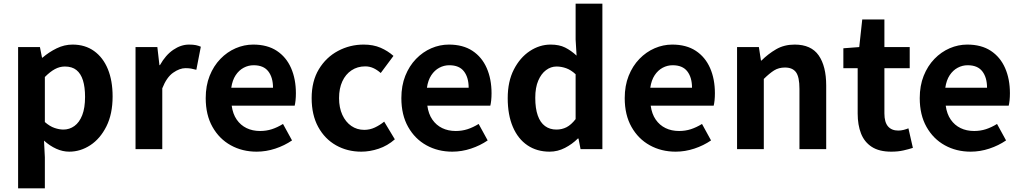

<svg xmlns="http://www.w3.org/2000/svg" viewBox="-20 -818 5601 1053"><path d="M79.3 214.9V-559.8H199L210.4 -501.9H213.2Q248.3 -532.1 290.5 -552.8Q332.7 -573.5 377.8 -573.5Q446.7 -573.5 496 -538.1Q545.4 -502.6 571.5 -439.1Q597.6 -375.6 597.6 -288.9Q597.6 -192.9 563.6 -125Q529.5 -57.1 475.3 -21.7Q421.2 13.8 359.7 13.8Q323.5 13.8 288.4 -2.2Q253.2 -18.1 221.3 -46.8L226 44.4V214.9ZM327.6 -107.4Q361 -107.4 388.1 -126.9Q415.2 -146.4 430.9 -186.2Q446.5 -226.1 446.5 -286.6Q446.5 -340.3 434.9 -377.5Q423.2 -414.6 399.1 -433.9Q375.1 -453.2 335.8 -453.2Q307.5 -453.2 281.2 -439Q255 -424.9 226 -395.7V-148.7Q252.7 -125.3 279 -116.3Q305.2 -107.4 327.6 -107.4Z M723.3 0V-559.8H843L854.4 -460.8H857.2Q887.9 -515.8 930.2 -544.7Q972.5 -573.5 1016.3 -573.5Q1039.7 -573.5 1054.4 -570.4Q1069.2 -567.2 1081.4 -561.8L1056.8 -435.2Q1041.4 -439.4 1028.5 -441.8Q1015.6 -444.2 997.3 -444.2Q965.4 -444.2 929.7 -419.3Q894 -394.4 870 -333.6V0Z M1387.4 13.8Q1308.9 13.8 1245.7 -21.2Q1182.5 -56.1 1145.4 -121.9Q1108.2 -187.7 1108.2 -279.9Q1108.2 -348.1 1129.8 -402.2Q1151.4 -456.3 1188.6 -494.8Q1225.8 -533.2 1272.5 -553.4Q1319.3 -573.5 1368.7 -573.5Q1446.1 -573.5 1498 -539.3Q1549.9 -505.1 1576.4 -444.7Q1602.8 -384.4 1602.8 -306.4Q1602.8 -285.9 1600.9 -267.6Q1598.9 -249.4 1596.1 -238.4H1250.7Q1256.9 -192.8 1278.2 -162.1Q1299.4 -131.4 1332.1 -115.5Q1364.8 -99.6 1406.6 -99.6Q1440.6 -99.6 1471 -109.4Q1501.3 -119.3 1532.1 -138.2L1581.6 -47.9Q1540.7 -19.8 1490 -3Q1439.4 13.8 1387.4 13.8ZM1248.4 -336.9H1477.3Q1477.3 -393.2 1451.4 -426.7Q1425.6 -460.2 1371.1 -460.2Q1342 -460.2 1316.2 -446.4Q1290.4 -432.6 1272.4 -405.4Q1254.4 -378.2 1248.4 -336.9Z M1961.8 13.8Q1884.7 13.8 1823 -21.1Q1761.3 -55.9 1725.2 -121.7Q1689.2 -187.5 1689.2 -279.9Q1689.2 -372.8 1728.8 -438.4Q1768.4 -503.9 1833.8 -538.7Q1899.1 -573.5 1974.5 -573.5Q2027 -573.5 2067.1 -556.2Q2107.2 -538.8 2137.9 -511.4L2068.1 -417.6Q2047.6 -435.6 2026.9 -444.8Q2006.2 -454 1983.1 -454Q1940.4 -454 1907.9 -432.3Q1875.3 -410.7 1857.4 -371.7Q1839.5 -332.7 1839.5 -279.9Q1839.5 -227.4 1857.5 -188.2Q1875.5 -148.9 1906.7 -127.3Q1937.9 -105.8 1977.7 -105.8Q2008.4 -105.8 2036 -118.8Q2063.7 -131.9 2087 -150.9L2145.4 -53.9Q2105.4 -18.6 2056.8 -2.4Q2008.2 13.8 1961.8 13.8Z M2460.4 13.8Q2381.9 13.8 2318.7 -21.2Q2255.5 -56.1 2218.4 -121.9Q2181.2 -187.7 2181.2 -279.9Q2181.2 -348.1 2202.8 -402.2Q2224.4 -456.3 2261.6 -494.8Q2298.8 -533.2 2345.5 -553.4Q2392.3 -573.5 2441.7 -573.5Q2519.1 -573.5 2571 -539.3Q2622.9 -505.1 2649.4 -444.7Q2675.8 -384.4 2675.8 -306.4Q2675.8 -285.9 2673.9 -267.6Q2671.9 -249.4 2669.1 -238.4H2323.7Q2329.9 -192.8 2351.2 -162.1Q2372.4 -131.4 2405.1 -115.5Q2437.8 -99.6 2479.6 -99.6Q2513.6 -99.6 2544 -109.4Q2574.3 -119.3 2605.1 -138.2L2654.6 -47.9Q2613.7 -19.8 2563 -3Q2512.4 13.8 2460.4 13.8ZM2321.4 -336.9H2550.3Q2550.3 -393.2 2524.4 -426.7Q2498.6 -460.2 2444.1 -460.2Q2415 -460.2 2389.2 -446.4Q2363.4 -432.6 2345.4 -405.4Q2327.4 -378.2 2321.4 -336.9Z M2994.2 13.8Q2924.3 13.8 2872.6 -21.2Q2820.9 -56.2 2792.7 -122Q2764.5 -187.8 2764.5 -279.9Q2764.5 -371.2 2798.2 -436.8Q2831.9 -502.4 2885.7 -538Q2939.6 -573.5 2999.7 -573.5Q3047 -573.5 3079.3 -557.3Q3111.6 -541.1 3142.2 -513L3136.9 -601.1V-797.9H3283.7V0H3164L3152.7 -58.3H3149.2Q3118.5 -27.6 3078.4 -6.9Q3038.3 13.8 2994.2 13.8ZM3031.5 -107.4Q3061.9 -107.4 3087.3 -120.4Q3112.6 -133.5 3136.9 -164.8V-410.8Q3111.8 -434.2 3085.4 -443.7Q3059 -453.2 3032.1 -453.2Q3001.2 -453.2 2974.7 -433.4Q2948.1 -413.7 2931.9 -375.7Q2915.6 -337.8 2915.6 -281.5Q2915.6 -223.5 2929.3 -184.6Q2943 -145.7 2969.2 -126.6Q2995.4 -107.4 3031.5 -107.4Z M3685.4 13.8Q3606.9 13.8 3543.7 -21.2Q3480.5 -56.1 3443.4 -121.9Q3406.2 -187.7 3406.2 -279.9Q3406.2 -348.1 3427.8 -402.2Q3449.4 -456.3 3486.6 -494.8Q3523.8 -533.2 3570.5 -553.4Q3617.3 -573.5 3666.7 -573.5Q3744.1 -573.5 3796 -539.3Q3847.9 -505.1 3874.4 -444.7Q3900.8 -384.4 3900.8 -306.4Q3900.8 -285.9 3898.9 -267.6Q3896.9 -249.4 3894.1 -238.4H3548.7Q3554.9 -192.8 3576.2 -162.1Q3597.4 -131.4 3630.1 -115.5Q3662.8 -99.6 3704.6 -99.6Q3738.6 -99.6 3769 -109.4Q3799.3 -119.3 3830.1 -138.2L3879.6 -47.9Q3838.7 -19.8 3788 -3Q3737.4 13.8 3685.4 13.8ZM3546.4 -336.9H3775.3Q3775.3 -393.2 3749.4 -426.7Q3723.6 -460.2 3669.1 -460.2Q3640 -460.2 3614.2 -446.4Q3588.4 -432.6 3570.4 -405.4Q3552.4 -378.2 3546.4 -336.9Z M4022.3 0V-559.8H4142L4153.4 -485.9H4156.2Q4192.5 -522.2 4236.7 -547.9Q4280.9 -573.5 4338.2 -573.5Q4428.6 -573.5 4469.9 -514.3Q4511.2 -455 4511.2 -349.1V0H4364.5V-330.9Q4364.5 -396 4345.5 -421.9Q4326.5 -447.7 4285.1 -447.7Q4250.9 -447.7 4225.6 -431.9Q4200.3 -416 4169 -385.1V0Z M4867.9 13.8Q4801.7 13.8 4761.1 -12.6Q4720.4 -39 4702.1 -86Q4683.8 -133 4683.8 -195.4V-444.1H4605.3V-553.2L4692.4 -559.8L4708.9 -711.4H4830.4V-559.8H4969.2V-444.1H4830.4V-195.8Q4830.4 -148 4850.1 -124.9Q4869.8 -101.9 4906.8 -101.9Q4921 -101.9 4936.1 -105.7Q4951.2 -109.6 4962.1 -114.2L4986.6 -7Q4964.3 0.2 4934.8 7Q4905.3 13.8 4867.9 13.8Z M5303.4 13.8Q5224.9 13.8 5161.7 -21.2Q5098.5 -56.1 5061.4 -121.9Q5024.2 -187.7 5024.2 -279.9Q5024.2 -348.1 5045.8 -402.2Q5067.4 -456.3 5104.6 -494.8Q5141.8 -533.2 5188.5 -553.4Q5235.3 -573.5 5284.7 -573.5Q5362.1 -573.5 5414 -539.3Q5465.9 -505.1 5492.4 -444.7Q5518.8 -384.4 5518.8 -306.4Q5518.8 -285.9 5516.9 -267.6Q5514.9 -249.4 5512.1 -238.4H5166.7Q5172.9 -192.8 5194.2 -162.1Q5215.4 -131.4 5248.1 -115.5Q5280.8 -99.6 5322.6 -99.6Q5356.6 -99.6 5387 -109.4Q5417.3 -119.3 5448.1 -138.2L5497.6 -47.9Q5456.7 -19.8 5406 -3Q5355.4 13.8 5303.4 13.8ZM5164.4 -336.9H5393.3Q5393.3 -393.2 5367.4 -426.7Q5341.6 -460.2 5287.1 -460.2Q5258 -460.2 5232.2 -446.4Q5206.4 -432.6 5188.4 -405.4Q5170.4 -378.2 5164.4 -336.9Z"/></svg>

Font: Shanggu Sans SC VF
Style: Regular
Weight: 250
Designer: GuiWonder
Version: Version 1.021